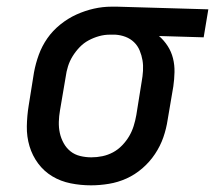

<svg xmlns="http://www.w3.org/2000/svg" viewBox="-20 -548 645 576"><path d="M253 8Q222 8 192 2Q162 -4 137 -19Q112 -34 94.5 -57.5Q77 -81 68.5 -109.5Q60 -138 60.5 -169Q61 -200 66 -231L82 -331Q87 -358 96.5 -384Q106 -410 122 -433Q138 -456 161 -474.5Q184 -493 209.5 -504.5Q235 -516 261.5 -522Q288 -528 315 -528Q319 -528 323 -528Q327 -528 331 -528L605 -520L591 -436L457 -440Q472 -427 483 -410Q494 -393 499 -373Q504 -353 503.5 -331.5Q503 -310 500 -289L483 -189Q479 -162 470 -136Q461 -110 445 -86Q429 -62 407 -43Q385 -24 359.5 -12.5Q334 -1 306.5 3.5Q279 8 253 8ZM254 -76Q271 -76 287.5 -79.5Q304 -83 319 -91Q334 -99 346.5 -112Q359 -125 367.5 -139.5Q376 -154 381 -170Q386 -186 389 -203L405 -303Q408 -319 409 -335.5Q410 -352 407.5 -367Q405 -382 399 -396.5Q393 -411 382 -421.5Q371 -432 356.5 -437.5Q342 -443 326 -444H317Q315 -444 313 -444Q311 -444 309 -444Q293 -444 277 -439.5Q261 -435 246 -427Q231 -419 219 -406.5Q207 -394 198 -379.5Q189 -365 184 -349Q179 -333 177 -317L160 -217Q157 -200 156.5 -182.5Q156 -165 159.5 -149Q163 -133 171 -118.5Q179 -104 191.5 -94Q204 -84 220.5 -80Q237 -76 254 -76Z"/></svg>

Font: Iosevka Etoile Medium Oblique
Style: Regular
Weight: 500
Italic angle: -9°
Designer: Belleve Invis
Foundry: Belleve Invis
Version: Version 15.5.2; ttfautohint (v1.8.4)